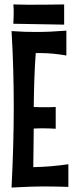

<svg xmlns="http://www.w3.org/2000/svg" viewBox="-20 -841 340 865"><path d="M231 -359C215 -358 199 -358 184 -358C166 -358 149 -358 132 -359C133 -440 135 -521 141 -602H160C199 -602 239 -598 279 -591V-703C229 -699 186 -697 142 -697C107 -697 71 -698 32 -701C39 -586 42 -471 42 -356C42 -236 38 -116 32 4C85 1 134 -1 184 -1C218 -1 252 0 288 1V-101C232 -93 183 -89 130 -88L132 -262C144 -262 157 -263 169 -263C190 -263 211 -262 231 -261ZM269 -821C269 -821 103 -818 40 -821C44 -792 40 -734 40 -734L269 -730V-821Z"/></svg>

Font: Mouse Memoirs
Style: Regular
Weight: 400
Designer: Astigmatic (AOETI)
Foundry: Astigmatic (AOETI)
Version: Version 1.000